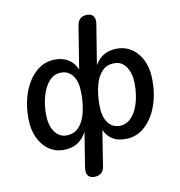

<svg xmlns="http://www.w3.org/2000/svg" viewBox="-95 -799 1004 1073"><g transform="rotate(-10 407.0 -262.5)"><path d="M353 187Q329 187 318 172Q307 157 311 128L343 -71Q320 -28 287 -9.5Q254 9 213 9Q164 9 127 -17Q90 -43 68.5 -90Q47 -137 47 -201Q47 -283 72.5 -350Q98 -417 144 -457Q190 -497 252 -497Q296 -497 327.5 -476.5Q359 -456 374 -418L413 -661Q421 -712 471 -712Q494 -712 505.5 -697.5Q517 -683 513 -654L476 -426Q499 -464 530.5 -480.5Q562 -497 601 -497Q674 -497 720.5 -440Q767 -383 767 -287Q767 -205 741.5 -138Q716 -71 670 -31Q624 9 562 9Q476 9 443 -63L411 139Q403 187 353 187ZM541 -69Q580 -69 608 -97.5Q636 -126 651 -175.5Q666 -225 666 -287Q666 -343 641.5 -381Q617 -419 575 -419Q530 -420 503 -391Q476 -362 463.5 -313Q451 -264 451 -203Q451 -138 475.5 -104Q500 -70 541 -69ZM239 -68Q284 -68 311 -96.5Q338 -125 350.5 -174.5Q363 -224 363 -285Q363 -350 338.5 -384.5Q314 -419 273 -419Q234 -420 206 -391Q178 -362 163 -312.5Q148 -263 148 -202Q148 -145 172.5 -107Q197 -69 239 -68Z"/></g></svg>

Font: Nunito SemiBold
Style: Italic
Weight: 600
Italic angle: -9°
Designer: Vernon Adams
Foundry: Vernon Adams
Version: Version 3.601; ttfautohint (v1.8.2.53-6de2)